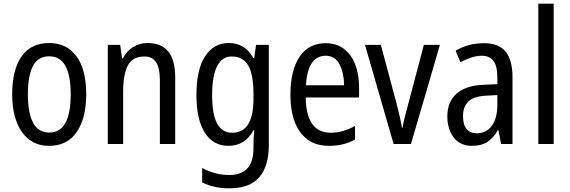

<svg xmlns="http://www.w3.org/2000/svg" viewBox="-20 -780 3089 1040"><path d="M447 -269Q447 -141 396 -65.5Q345 10 245 10Q151 10 98.5 -65.5Q46 -141 46 -269Q46 -402 97 -474.5Q148 -547 247 -547Q340 -547 393.5 -476Q447 -405 447 -269ZM131 -269Q131 -169 159 -115.5Q187 -62 247 -62Q306 -62 334.5 -114.5Q363 -167 363 -269Q363 -370 334.5 -422.5Q306 -475 247 -475Q186 -475 158.5 -422.5Q131 -370 131 -269Z M779 -547Q853 -547 891 -501.5Q929 -456 929 -360V0H846V-347Q846 -410 826 -442Q806 -474 763 -474Q699 -474 673 -426.5Q647 -379 647 -279V0H564V-537H631L641 -464H646Q666 -504 701.5 -525.5Q737 -547 779 -547Z M1220 -547Q1262 -547 1295 -527.5Q1328 -508 1352 -466H1357L1367 -537H1436V7Q1436 120 1384.5 180Q1333 240 1222 240Q1138 240 1075 208V130Q1146 168 1222 168Q1285 168 1319 133Q1353 98 1353 22V5Q1353 -10 1354 -32Q1355 -54 1357 -74H1353Q1306 10 1218 10Q1135 10 1089.5 -61Q1044 -132 1044 -266Q1044 -402 1090.5 -474.5Q1137 -547 1220 -547ZM1235 -474Q1182 -474 1155.5 -420.5Q1129 -367 1129 -265Q1129 -161 1156 -111Q1183 -61 1238 -61Q1353 -61 1353 -245V-269Q1353 -377 1324.5 -425.5Q1296 -474 1235 -474Z M1744 -546Q1803 -546 1843.5 -515Q1884 -484 1904.5 -430Q1925 -376 1925 -308V-252H1636Q1639 -61 1771 -61Q1838 -61 1903 -98V-24Q1871 -7 1837.5 1.5Q1804 10 1763 10Q1692 10 1645.5 -24.5Q1599 -59 1576 -121Q1553 -183 1553 -265Q1553 -400 1603 -473Q1653 -546 1744 -546ZM1744 -478Q1647 -478 1637 -318H1844Q1843 -385 1819 -431.5Q1795 -478 1744 -478Z M2112 0 1957 -537H2043L2128 -219Q2136 -188 2144 -153.5Q2152 -119 2157 -89H2161Q2163 -108 2171 -139.5Q2179 -171 2188 -204L2276 -537H2363L2206 0Z M2601 -546Q2683 -546 2719.5 -499.5Q2756 -453 2756 -363V0H2694L2680 -75H2677Q2652 -32 2619.5 -11Q2587 10 2537 10Q2472 10 2437.5 -35.5Q2403 -81 2403 -150Q2403 -229 2454 -273.5Q2505 -318 2604 -321L2674 -324V-359Q2674 -422 2653 -450Q2632 -478 2590 -478Q2562 -478 2533 -468.5Q2504 -459 2474 -443L2448 -505Q2480 -525 2519 -535.5Q2558 -546 2601 -546ZM2617 -262Q2548 -259 2518 -231Q2488 -203 2488 -151Q2488 -103 2508 -80.5Q2528 -58 2563 -58Q2613 -58 2643.5 -98Q2674 -138 2674 -213V-265Z M2979 0H2896V-760H2979Z"/></svg>

Font: Noto Sans Myanmar Condensed
Style: Regular
Weight: 400
Width: 3
Designer: Monotype Design Team
Foundry: Monotype Imaging Inc.
Version: Version 2.107; ttfautohint (v1.8.4.7-5d5b)